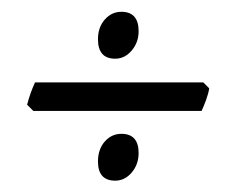

<svg xmlns="http://www.w3.org/2000/svg" viewBox="-20 -414 409 332"><path d="M179.2 -312.5Q149.4 -312.5 149.4 -346.2Q149.4 -366.7 161.1 -380.1Q172.9 -393.6 189.9 -393.6Q219.7 -393.6 219.7 -359.9Q219.7 -340.8 207.8 -326.7Q195.8 -312.5 179.2 -312.5ZM328.6 -222.2H37.6L26.9 -232.9Q31.7 -252 40.5 -271.5H331.5L341.8 -261.2Q340.3 -252 336.2 -240.7Q332 -229.5 328.6 -222.2ZM179.2 -101.6Q149.4 -101.6 149.4 -134.8Q149.4 -155.8 161.1 -169.2Q172.9 -182.6 189.9 -182.6Q219.7 -182.6 219.7 -149.4Q219.7 -129.9 207.8 -115.7Q195.8 -101.6 179.2 -101.6Z"/></svg>

Font: Potro Sans Bangla
Style: Regular
Weight: 400
Designer: Jayed Ahsan Saad
Foundry: Codepotro
Version: Potro Sans Bangla;Version 0.996;CodepotroFonts;